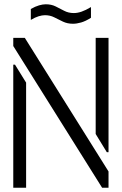

<svg xmlns="http://www.w3.org/2000/svg" viewBox="-20 -877 569 897"><path d="M321 -766Q295 -766 274 -776Q253 -786 233.5 -796Q214 -806 190 -806Q177 -806 160.5 -801Q144 -796 124 -784V-835Q145 -847 162.5 -852Q180 -857 194 -857Q220 -857 240 -847Q260 -837 280 -826.5Q300 -816 325 -816Q342 -816 361 -822.5Q380 -829 405 -844V-794Q380 -778 359 -772Q338 -766 321 -766ZM457 0 42 -662V-700H96L487 -76V0ZM42 0V-575H50L102 -491V0ZM479 -166 427 -251V-700H487V-166Z"/></svg>

Font: Stick No Bills Light
Style: Regular
Weight: 300
Version: Version 2.000